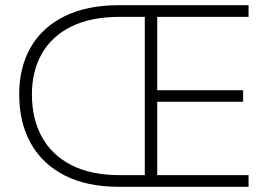

<svg xmlns="http://www.w3.org/2000/svg" viewBox="-20 -720 1033 740"><path d="M439 0Q315 0 229 -44Q143 -88 98.5 -168Q54 -248 54 -356Q54 -461 98.5 -538Q143 -615 229 -657.5Q315 -700 439 -700H938V-655H441Q331 -655 255.5 -618Q180 -581 141.5 -513.5Q103 -446 103 -356Q103 -262 141.5 -192Q180 -122 255.5 -83.5Q331 -45 441 -45H938V0ZM538 -19V-679H586V-19ZM562 -328V-372H917V-328Z"/></svg>

Font: SUSE Thin ExtraLight
Style: Regular
Weight: 250
Version: Version 1.000